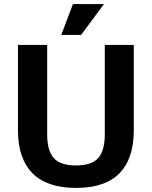

<svg xmlns="http://www.w3.org/2000/svg" viewBox="-20 -910 744 940"><path d="M352 10Q210 10 139 -62Q68 -134 68 -271V-690H211V-251Q211 -173 243 -136.5Q275 -100 352 -100Q429 -100 461 -136.5Q493 -173 493 -251V-690H635V-271Q635 -134 565 -62Q495 10 352 10ZM280 -739 337 -890H489L377 -739Z"/></svg>

Font: Mozilla Text ExtraLight
Style: Regular
Weight: 200
Designer: Studio DRAMA
Foundry: Studio DRAMA
Version: Version 1.000